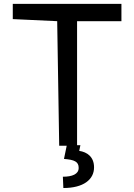

<svg xmlns="http://www.w3.org/2000/svg" viewBox="-20 -747 688 984"><path d="M273.1 -638.5 283.4 0H375V-638.5H602.3V-727.3H45.5V-649.1ZM307.9 67.5C360.8 71.7 383.5 81.3 383.2 113.6C383.2 146 349.4 158.7 302.2 158.7L304.7 216.6C407.3 216.6 462.4 173.3 462 110.4C462 56.5 425.8 32 386 26.3L392 -2.8H322.4Z"/></svg>

Font: Inter 465
Style: Regular
Weight: 400
Designer: Rasmus Andersson
Foundry: rsms
Version: Version 3.019;Glyphs 3.1.2 (3151)